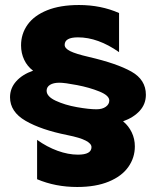

<svg xmlns="http://www.w3.org/2000/svg" viewBox="-20 -733 634 766"><path d="M295 -713Q220 -713 168 -692Q116 -671 90 -634.5Q64 -598 64 -552Q64 -521 76.5 -494.5Q89 -468 112 -451Q69 -436 44.5 -408.5Q20 -381 20 -345Q20 -287 82 -251Q144 -215 249 -194Q299 -184 322 -172Q345 -160 345 -146Q345 -116 291 -116Q252 -116 209.5 -131.5Q167 -147 128 -175V-18Q201 13 288 13Q362 13 414 -8.5Q466 -30 492 -67Q518 -104 518 -149Q518 -179 505.5 -205Q493 -231 471 -249Q513 -264 537.5 -291Q562 -318 562 -355Q562 -415 504 -447.5Q446 -480 334 -506Q282 -518 260 -529Q238 -540 238 -554Q238 -584 291 -584Q371 -584 455 -525V-681Q383 -713 295 -713ZM416 -332Q416 -317 402 -307Q388 -297 365 -297Q335 -297 287 -305.5Q239 -314 202.5 -331Q166 -348 166 -371Q166 -386 179.5 -394.5Q193 -403 217 -403Q238 -403 287.5 -393.5Q337 -384 376.5 -368Q416 -352 416 -332Z"/></svg>

Font: Geom Black
Style: Bold
Weight: 900
Version: Version 1.102